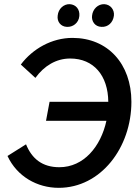

<svg xmlns="http://www.w3.org/2000/svg" viewBox="-20 -888 673 922"><path d="M218 -399 201 -308H491C464 -184 382 -85 265 -85C183 -85 133 -126 105 -195L16 -139C62 -40 159 14 262 14C464 14 611 -179 611 -399C611 -582 497 -706 328 -706C229 -706 137 -654 80 -578L150 -514C192 -572 250 -607 317 -607C430 -607 499 -525 500 -399ZM301 -759C329 -757 358 -777 361 -811C364 -843 345 -866 315 -868C286 -869 260 -846 257 -813C253 -784 272 -760 301 -759ZM467 -759C499 -757 523 -780 527 -813C530 -840 512 -866 481 -868C451 -869 425 -845 422 -812C419 -787 435 -760 467 -759Z"/></svg>

Font: Fixel Text 20240404 Medium
Style: Italic
Weight: 500
Width: 4
Italic angle: -10°
Designer: AlfaBravo + MacPaw
Foundry: Kyrylo Tkachov, Marchela Mozhyna, Serhii Makarenko, Maria Weinstein, Zakhar Kryvoshyya
Version: Version 1.211;Glyphs 3.2 (3225)